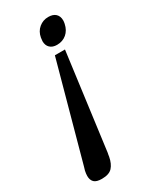

<svg xmlns="http://www.w3.org/2000/svg" viewBox="-187 -534 672 825"><g transform="rotate(-30 149.0 -121.0)"><path d="M134 -402Q134 -407 136 -419Q141 -447 161 -463.5Q181 -480 207 -480Q231 -480 243.5 -468Q256 -456 256 -435Q256 -429 254 -419Q248 -390 228.5 -373.5Q209 -357 181 -357Q159 -357 146.5 -369Q134 -381 134 -402ZM11 196Q11 185 14 171L19 154L150 -323H200L137 154Q136 157 135.5 161Q135 165 134 171Q128 203 112 220.5Q96 238 60 238Q33 238 22 227Q11 216 11 196Z"/></g></svg>

Font: Taviraj Medium
Style: Italic
Weight: 500
Italic angle: -12°
Designer: Katatrad Team
Foundry: CadsonDemak
Version: Version 1.001